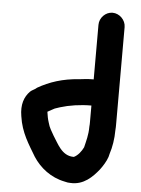

<svg xmlns="http://www.w3.org/2000/svg" viewBox="-56 -844 661 900"><g transform="rotate(5 274.5 -394.0)"><path d="M376 -358C324 -358 272 -350 230 -337L206 -329C199 -326 185 -317 173 -311C176 -291 178 -278 184 -260C189 -239 202 -219 211 -203C234 -169 257 -111 313 -111H315C334 -120 350 -141 359 -160C366 -190 375 -219 375 -258C376 -266 376 -274 376 -282ZM437 -800C470 -800 499 -771 499 -738V-282C499 -272 499 -262 498 -252C498 -212 491 -171 481 -141L477 -125C470 -104 455 -80 442 -63C413 -27 372 16 309 12C301 12 292 11 282 8C216 -5 165 -46 133 -95C100 -151 64 -202 53 -280C44 -333 57 -371 84 -398C92 -406 106 -410 115 -419C169 -450 231 -471 309 -476C333 -479 348 -481 376 -481V-738C376 -771 404 -800 437 -800Z"/></g></svg>

Font: Blanket
Style: Reversed
Weight: 700
Foundry: Cannot Into Space Fonts
Version: Version 0.9